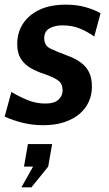

<svg xmlns="http://www.w3.org/2000/svg" viewBox="-33 -528 469 825"><path d="M153 10Q106 10 64 -0.5Q22 -11 -13 -27L16 -133Q45 -115 83 -99Q121 -83 162 -83Q200 -83 218 -99.5Q236 -116 236 -140Q236 -168 217 -182Q198 -196 160 -209Q126 -220 99 -235.5Q72 -251 56.5 -275.5Q41 -300 41 -339Q41 -387 65 -425Q89 -463 135.5 -485.5Q182 -508 250 -508Q298 -508 335.5 -497Q373 -486 399 -471L372 -371Q346 -390 312.5 -404.5Q279 -419 236 -419Q202 -419 179.5 -406Q157 -393 157 -364Q157 -332 184 -319Q211 -306 254 -290Q290 -277 314 -259.5Q338 -242 350 -217Q362 -192 362 -155Q362 -121 348.5 -91Q335 -61 308.5 -38.5Q282 -16 243 -3Q204 10 153 10ZM102 277H59L109 188H70L87 91H191L174 188Z"/></svg>

Font: Cabin VF Beta
Style: Italic
Weight: 400
Italic angle: -7°
Designer: Pablo Impallari
Foundry: Pablo Impallari. http://www.impallari.com Igino Marini. http://www.ikern.com
Version: Version 2.300